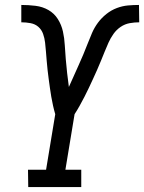

<svg xmlns="http://www.w3.org/2000/svg" viewBox="-20 -755 582 775"><path d="M94 0 93 -70H166L203 -294Q198 -311 194 -329Q190 -347 187 -364.5Q184 -382 181.5 -400Q179 -418 176.5 -436.5Q174 -455 172 -473Q170 -491 168.5 -509.5Q167 -528 165.5 -546.5Q164 -565 162 -583Q160 -601 154 -618Q148 -635 135 -646.5Q122 -658 103.5 -661.5Q85 -665 66 -665V-735Q95 -735 123.5 -731.5Q152 -728 175.5 -714.5Q199 -701 213.5 -678Q228 -655 234 -628Q240 -601 241.5 -572.5Q243 -544 245.5 -516Q248 -488 251 -460Q254 -432 258 -404Q268 -426 277.5 -447.5Q287 -469 297 -491Q307 -513 316 -534.5Q325 -556 333.5 -578Q342 -600 351.5 -622Q361 -644 375.5 -663.5Q390 -683 409.5 -698.5Q429 -714 451.5 -722.5Q474 -731 496.5 -733Q519 -735 541 -735L542 -665Q523 -665 503.5 -661.5Q484 -658 467 -646.5Q450 -635 438 -618Q426 -601 418 -583Q410 -565 402.5 -546.5Q395 -528 387.5 -509.5Q380 -491 372 -473Q364 -455 355.5 -436.5Q347 -418 338.5 -400Q330 -382 321 -364.5Q312 -347 302 -329Q292 -311 281 -294L244 -70H308V0Z"/></svg>

Font: Iosevka Curly Slab
Style: Italic
Weight: 400
Italic angle: -9°
Monospace: yes
Designer: Belleve Invis
Foundry: Belleve Invis
Version: Version 22.1.2; ttfautohint (v1.8.4)